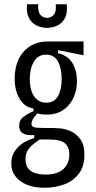

<svg xmlns="http://www.w3.org/2000/svg" viewBox="-20 -723 450 903"><path d="M189 160Q140 160 105.5 145.5Q71 131 52 105.5Q33 80 33 46Q33 3 62 -28Q91 -59 141 -74V-88Q105 -85 87.5 -96Q70 -107 70 -131Q70 -157 88 -171.5Q106 -186 137 -200V-213Q95 -219 72 -258.5Q49 -298 49 -353Q49 -404 67 -443Q85 -482 120.5 -505Q156 -528 207 -528H373V-463L253 -487V-473Q299 -462 320.5 -426.5Q342 -391 342 -342Q342 -296 324 -260Q306 -224 275 -204Q244 -184 201 -184Q192 -184 179.5 -185Q167 -186 156 -190Q138 -171 133 -159.5Q128 -148 128 -141Q128 -132 135 -127.5Q142 -123 156.5 -122Q171 -121 194 -121H232Q241 -121 264 -119Q287 -117 313 -105.5Q339 -94 358 -68Q377 -42 377 6Q377 59 351 93.5Q325 128 282.5 144Q240 160 189 160ZM194 98Q233 98 258 85.5Q283 73 294.5 51.5Q306 30 306 4Q306 -22 296 -37Q286 -52 271 -58Q256 -64 239.5 -65.5Q223 -67 211 -67H167Q133 -45 116.5 -25Q100 -5 100 25Q100 53 112.5 69Q125 85 146.5 91.5Q168 98 194 98ZM198 -240Q235 -240 252.5 -271Q270 -302 270 -351Q270 -402 252.5 -434Q235 -466 197 -466Q159 -466 139.5 -433Q120 -400 120 -351Q120 -319 128.5 -294Q137 -269 154.5 -254.5Q172 -240 198 -240ZM107 -703H160Q157 -669 169.5 -654Q182 -639 201 -639Q220 -639 233 -653.5Q246 -668 242 -703H294Q298 -659 284 -635Q270 -611 247 -601.5Q224 -592 201 -592Q177 -592 153.5 -602.5Q130 -613 116.5 -638Q103 -663 107 -703Z"/></svg>

Font: Bricolage Grotesque Condensed Light
Style: Regular
Weight: 300
Width: 3
Designer: Mathieu Triay
Foundry: Atelier Triay
Version: Version 1.000;gftools[0.9.30]